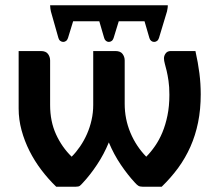

<svg xmlns="http://www.w3.org/2000/svg" viewBox="-20 -706 824 726"><path d="M719 -513Q729 -468.5 734 -429Q739 -389.5 739 -349.5Q739 -292 729 -243Q719 -194 700 -151.2Q681 -108.5 653.8 -71.2Q626.5 -34 591.5 0H519Q509 0 503.2 -3.5Q497.5 -7 490 -15.5Q463 -44.5 436.8 -83.2Q410.5 -122 391.5 -167.5Q373 -122.5 347.2 -83.8Q321.5 -45 294 -15.5Q286.5 -7 282 -3.5Q277.5 0 267 0H192.5Q162.5 -29 136.5 -63.2Q110.5 -97.5 91.5 -135.2Q72.5 -173 61.5 -213.5Q50.5 -254 50.5 -295.5V-513H134.5Q153.5 -513 161.5 -502Q169.5 -491 169.5 -477.5V-309Q169.5 -247 191.8 -198.2Q214 -149.5 251 -113.5Q268 -130.5 283 -152.5Q298 -174.5 309 -199.5Q320 -224.5 326.2 -252.2Q332.5 -280 332.5 -309V-513H416.5Q435.5 -513 443.5 -502Q451.5 -491 451.5 -477.5V-313.5Q451.5 -256 473 -204.5Q494.5 -153 533 -113.5Q550.5 -131 566.2 -153.8Q582 -176.5 594 -205.2Q606 -234 613.2 -269.2Q620.5 -304.5 620.5 -347.5Q620.5 -378 617.2 -400Q614 -422 610.2 -438Q606.5 -454 603.2 -465.2Q600 -476.5 600 -485.5Q600 -495.5 606.5 -504.2Q613 -513 625.5 -513ZM614.5 -686Q614.5 -679 613.5 -674Q612.5 -669 611.5 -663L581 -562Q578.5 -554.5 573.5 -551Q568.5 -547.5 562.8 -547.5Q557 -547.5 552 -551.2Q547 -555 545 -562L526.5 -625.5H429L409.5 -562Q407 -554.5 402 -551Q397 -547.5 391.5 -547.5Q386 -547.5 381 -551.2Q376 -555 374 -562L355.5 -625.5H256.5L237 -562Q234.5 -554.5 229.5 -551Q224.5 -547.5 219 -547.5Q213.5 -547.5 208.2 -551.2Q203 -555 201 -562L172.5 -662.5Q171.5 -668 170.5 -673.5Q169.5 -679 169.5 -686Z"/></svg>

Font: Lato
Style: Bold
Weight: 700
Designer: Lukasz Dziedzic with Adam Twardoch and Botio Nikoltchev
Foundry: tyPoland Lukasz Dziedzic
Version: Version 2.010; 2014-09-01; http://www.latofonts.com/; ttfaut